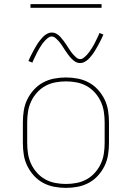

<svg xmlns="http://www.w3.org/2000/svg" viewBox="-20 -904 640 932"><path d="M300 8Q271 8 242.5 2.5Q214 -3 189 -16.5Q164 -30 144.5 -51.5Q125 -73 112.5 -98.5Q100 -124 95.5 -152.5Q91 -181 91 -210V-310Q91 -339 95.5 -367.5Q100 -396 112.5 -421.5Q125 -447 144.5 -468.5Q164 -490 189 -503.5Q214 -517 242.5 -522.5Q271 -528 300 -528Q329 -528 357.5 -522.5Q386 -517 411 -503.5Q436 -490 455.5 -468.5Q475 -447 487.5 -421.5Q500 -396 504.5 -367.5Q509 -339 509 -310V-210Q509 -181 504.5 -152.5Q500 -124 487.5 -98.5Q475 -73 455.5 -51.5Q436 -30 411 -16.5Q386 -3 357.5 2.5Q329 8 300 8ZM300 -11Q326 -11 352 -16Q378 -21 400.5 -33.5Q423 -46 440.5 -65.5Q458 -85 469 -108.5Q480 -132 484 -158Q488 -184 488 -210V-310Q488 -336 484 -362Q480 -388 469 -411.5Q458 -435 440.5 -454.5Q423 -474 400.5 -486.5Q378 -499 352 -504Q326 -509 300 -509Q274 -509 248 -504Q222 -499 199.5 -486.5Q177 -474 159.5 -454.5Q142 -435 131 -411.5Q120 -388 116 -362Q112 -336 112 -310V-210Q112 -184 116 -158Q120 -132 131 -108.5Q142 -85 159.5 -65.5Q177 -46 199.5 -33.5Q222 -21 248 -16Q274 -11 300 -11ZM369 -598Q356 -598 345.5 -604.5Q335 -611 326.5 -620Q318 -629 311 -638.5Q304 -648 297 -658.5Q290 -669 283 -680Q276 -691 268.5 -700Q261 -709 251 -718Q241 -727 231 -727Q226 -727 223.5 -726Q221 -725 217.5 -723Q214 -721 209.5 -717.5Q205 -714 200 -708.5Q195 -703 192.5 -700Q190 -697 187.5 -694Q185 -691 183 -687.5Q181 -684 178.5 -680.5Q176 -677 173.5 -673Q171 -669 168.5 -664.5Q166 -660 163.5 -655.5Q161 -651 158.5 -646Q156 -641 153.5 -635.5Q151 -630 148 -624.5Q145 -619 142.5 -613Q140 -607 137 -600L118 -608Q123 -620 128 -630Q133 -640 138 -649.5Q143 -659 147.5 -667Q152 -675 156.5 -682.5Q161 -690 165 -696Q169 -702 173.5 -707.5Q178 -713 185.5 -721.5Q193 -730 200.5 -735Q208 -740 215 -743Q222 -746 231 -746Q244 -746 254.5 -740Q265 -734 273.5 -724.5Q282 -715 289 -705.5Q296 -696 303 -685.5Q310 -675 317 -664Q324 -653 331.5 -644Q339 -635 349 -626Q359 -617 369 -617Q374 -617 376.5 -618Q379 -619 382.5 -621Q386 -623 390.5 -627Q395 -631 400 -636Q405 -641 407.5 -644.5Q410 -648 412.5 -651Q415 -654 417 -657Q419 -660 421.5 -664Q424 -668 426.5 -671.5Q429 -675 431.5 -679.5Q434 -684 436.5 -688.5Q439 -693 441.5 -698Q444 -703 446.5 -708.5Q449 -714 452 -719.5Q455 -725 457.5 -731Q460 -737 463 -744L482 -736Q477 -725 472 -714.5Q467 -704 462 -695Q457 -686 452.5 -677.5Q448 -669 443.5 -662Q439 -655 435 -648.5Q431 -642 426.5 -636.5Q422 -631 414.5 -622.5Q407 -614 399.5 -609Q392 -604 385 -601Q378 -598 369 -598ZM128 -866V-884H473V-866Z"/></svg>

Font: Iosevka Thin Extended
Style: Regular
Weight: 100
Width: 7
Monospace: yes
Designer: Belleve Invis
Foundry: Belleve Invis
Version: Version 32.5.0; ttfautohint (v1.8.4)